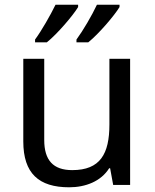

<svg xmlns="http://www.w3.org/2000/svg" viewBox="-20 -786 658 816"><path d="M488 -756V-766H392C371 -721 333 -656 305 -618V-606H355C400 -642 467 -721 488 -756ZM312 -756V-766H216C194 -721 157 -656 129 -618V-606H179C224 -642 291 -721 312 -756ZM533 -536H445V-257C445 -132 406 -63 287 -63C206 -63 168 -105 168 -191V-536H79V-185C79 -49 145 10 274 10C343 10 409 -15 444 -71H448L461 0H533Z"/></svg>

Font: Noto Sans Gujarati UI
Style: Regular
Weight: 400
Designer: Jelle Bosma - Monotype Design Team, Universal Thirst
Foundry: Monotype Imaging Inc.
Version: Version 2.106